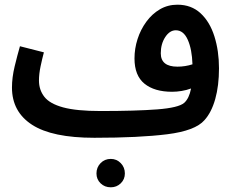

<svg xmlns="http://www.w3.org/2000/svg" viewBox="-20 -566 993 818"><path d="M382 21Q202 21 116.5 -34.5Q31 -90 31 -193Q31 -236 42.5 -283.5Q54 -331 65 -369L167 -343Q160 -317 153 -284Q146 -251 146 -223Q146 -183 169 -153.5Q192 -124 249 -108.5Q306 -93 408 -93Q559 -93 650 -100Q741 -107 765 -128Q786 -147 794 -189Q775 -182 754 -178.5Q733 -175 713 -175Q638 -175 595.5 -209.5Q553 -244 553 -317Q553 -359 566 -399.5Q579 -440 603.5 -473.5Q628 -507 661.5 -526.5Q695 -546 736 -546Q795 -546 834.5 -509.5Q874 -473 893.5 -411Q913 -349 913 -275Q913 -201 897 -144Q881 -87 851 -54Q812 -9 692.5 6Q573 21 382 21ZM665 -339Q665 -282 736 -282Q769 -282 800 -292Q798 -356 780 -396.5Q762 -437 729 -437Q703 -437 684 -408Q665 -379 665 -339ZM452 232Q426 232 408.5 215Q391 198 391 173Q391 147 408.5 129Q426 111 452 111Q477 111 494.5 129Q512 147 512 173Q512 198 494.5 215Q477 232 452 232Z"/></svg>

Font: Noto Sans Arabic UI SmCn SmBd
Style: Regular
Weight: 600
Width: 4
Designer: Monotype Design Team, Nadine Chahine and Nizar Qandah
Foundry: Monotype Imaging Inc.
Version: Version 2.010; ttfautohint (v1.8.4.7-5d5b)